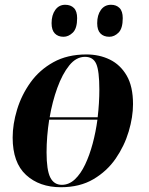

<svg xmlns="http://www.w3.org/2000/svg" viewBox="-20 -774 626 804"><path d="M235 10Q145 10 89 -41.5Q33 -93 33 -198Q33 -254 51.5 -315Q70 -376 107.5 -428.5Q145 -481 203.5 -513.5Q262 -546 342 -546Q396 -546 440 -524.5Q484 -503 510.5 -457.5Q537 -412 537 -338Q537 -284 519 -223.5Q501 -163 464.5 -110Q428 -57 371 -23.5Q314 10 235 10ZM336 -536Q299 -536 270 -500Q241 -464 220 -406Q199 -348 188 -283H389Q396 -343 396 -399Q396 -477 383 -506.5Q370 -536 336 -536ZM239 0Q269 0 293.5 -23Q318 -46 336.5 -85Q355 -124 368 -172.5Q381 -221 388 -273H186Q175 -202 175 -136Q175 -62 190.5 -31Q206 0 239 0ZM438 -620Q414 -620 400.5 -634Q387 -648 387 -677Q387 -711 402.5 -732.5Q418 -754 445 -754Q467 -754 480.5 -740.5Q494 -727 494 -698Q494 -655 476.5 -637.5Q459 -620 438 -620ZM246 -620Q223 -620 209.5 -634Q196 -648 196 -677Q196 -711 211.5 -732.5Q227 -754 253 -754Q276 -754 289.5 -740.5Q303 -727 303 -698Q303 -655 285 -637.5Q267 -620 246 -620Z"/></svg>

Font: Noto Serif Display SemiCondensed
Style: Bold Italic
Weight: 700
Width: 4
Italic angle: -12°
Designer: Monotype Design Team
Foundry: Monotype Imaging Inc.
Version: Version 2.009